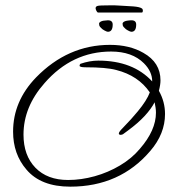

<svg xmlns="http://www.w3.org/2000/svg" viewBox="-20 -644 638 719"><path d="M243 55Q133 55 79 -9Q29 -67 29 -151Q29 -265 115 -354Q234 -476 392 -476Q465 -476 517 -446Q581 -410 581 -343Q581 -327 575 -304Q598 -263 598 -217Q598 -143 543 -79Q429 55 243 55ZM235 30Q284 30 334.5 16Q385 2 429.5 -24.5Q474 -51 504 -87Q564 -156 564 -222Q564 -232 562.5 -241.5Q561 -251 559 -261Q546 -236 521.5 -209.5Q497 -183 459 -155L440 -141Q434 -139 433 -139Q425 -139 425 -144Q425 -150 439 -164Q474 -200 496 -227Q530 -268 541 -298Q498 -361 415 -382Q378 -392 300 -392Q278 -392 278 -398Q278 -402 281 -405Q316 -417 348 -417Q478 -417 550 -339Q550 -376 519 -407Q475 -451 396 -451Q250 -451 147 -333Q68 -244 68 -140Q68 -62 112.5 -16Q157 30 235 30ZM472 -525Q468 -525 459 -530Q450 -535 448 -538Q441 -544 440 -548Q439 -552 439 -555Q439 -558 441 -560Q446 -565 456 -566.5Q466 -568 472 -568Q490 -568 490 -552Q490 -525 472 -525ZM384 -525Q380 -525 371 -530Q362 -535 360 -538Q353 -544 352 -548Q351 -552 351 -555Q351 -558 353 -560Q358 -565 368 -566.5Q378 -568 384 -568Q402 -568 402 -552Q402 -525 384 -525ZM348 -597Q344 -597 341 -603.5Q338 -610 338 -613Q338 -620 346 -622Q352 -624 392 -624Q400 -624 409.5 -624Q419 -624 429 -623Q455 -622 479.5 -620Q504 -618 512 -612Q515 -609 515 -605Q515 -597 511 -597Z"/></svg>

Font: Petemoss
Style: Regular
Weight: 400
Designer: Robert E. Leuschke
Foundry: Robert E. Leuschke
Version: Version 1.010; ttfautohint (v1.8.3)